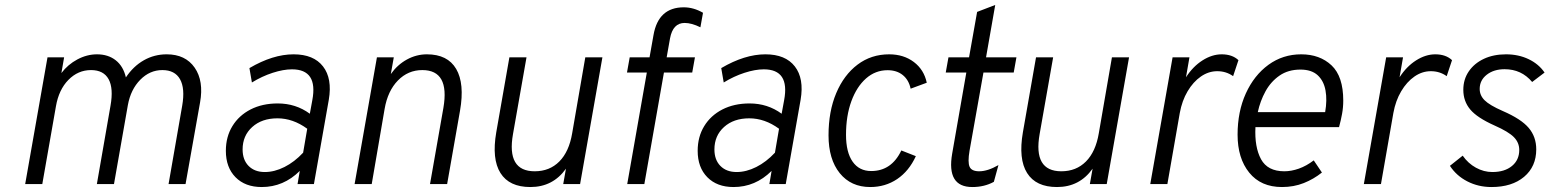

<svg xmlns="http://www.w3.org/2000/svg" viewBox="-20 -742 6246 774"><path d="M81.5 0 171.5 -511H238.5L227.5 -447.5Q253.5 -482 292 -502.5Q330.5 -523 371 -523Q416 -523 446.5 -499Q477 -475 487.5 -430Q517.5 -475 559.8 -499Q602 -523 652 -523Q727.5 -523 764.8 -469.2Q802 -415.5 786.5 -329L728 0H659.5L714.5 -316Q726.5 -385.5 705.8 -422.5Q685 -459.5 634.5 -459.5Q584 -459.5 545.5 -420.5Q507 -381.5 495.5 -318.5L439.5 0H370.5L425.5 -316Q438 -386 417.8 -422.8Q397.5 -459.5 347 -459.5Q294.5 -459.5 255.8 -420Q217 -380.5 205.5 -313.5L150.5 0Z M1035 12Q968.5 12 929.5 -27.5Q890.5 -67 890.5 -134Q890.5 -190.5 916.8 -233.5Q943 -276.5 990.2 -300.8Q1037.5 -325 1099.5 -325Q1172.5 -325 1229 -283.5L1239 -338Q1262.5 -462.5 1157 -462.5Q1122.5 -462.5 1079.2 -448.5Q1036 -434.5 995.5 -409.5L985.5 -467.5Q1080 -523 1163.5 -523Q1244.5 -523 1282.2 -474.2Q1320 -425.5 1305.5 -340L1245.5 0H1179.5L1188.5 -53Q1123 12 1035 12ZM1047.5 -48.5Q1086.5 -48.5 1126.8 -68.8Q1167 -89 1202 -126.5L1218.5 -223Q1161 -265 1098.5 -265Q1035.5 -265 996.8 -230Q958 -195 958 -139.5Q958 -97.5 982.2 -73Q1006.5 -48.5 1047.5 -48.5Z M1409.5 0 1499.5 -511H1567.5L1555.5 -443.5Q1582 -481 1620.2 -502Q1658.5 -523 1701 -523Q1784.5 -523 1819 -464Q1853.5 -405 1834.5 -296L1782.5 0H1713.5L1767.5 -307.5Q1793.5 -459.5 1682.5 -459.5Q1625 -459.5 1584 -417.5Q1543 -375.5 1530.5 -303L1478.5 0Z M2118 12Q2033 12 1997.5 -44.5Q1962 -101 1980.5 -208.5L2033.5 -511H2102.5L2048 -201.5Q2021.5 -51.5 2135.5 -51.5Q2195.5 -51.5 2234.8 -91Q2274 -130.5 2286.5 -204.5L2339.5 -511H2408.5L2318.5 0H2250.5L2261.5 -62Q2209 12 2118 12Z M2508.5 0 2587.5 -449.5H2507.5L2518.5 -511H2598.5L2614.5 -601Q2634 -712.5 2736.5 -712.5Q2776 -712.5 2814 -690.5L2803.5 -632Q2768 -649.5 2740 -649.5Q2692.5 -649.5 2681 -587L2667.5 -511H2781.5L2770.5 -449.5H2656.5L2577.5 0Z M2937 12Q2870.5 12 2831.5 -27.5Q2792.5 -67 2792.5 -134Q2792.5 -190.5 2818.8 -233.5Q2845 -276.5 2892.2 -300.8Q2939.5 -325 3001.5 -325Q3074.5 -325 3131 -283.5L3141 -338Q3164.5 -462.5 3059 -462.5Q3024.5 -462.5 2981.2 -448.5Q2938 -434.5 2897.5 -409.5L2887.5 -467.5Q2982 -523 3065.5 -523Q3146.5 -523 3184.2 -474.2Q3222 -425.5 3207.5 -340L3147.5 0H3081.5L3090.5 -53Q3025 12 2937 12ZM2949.5 -48.5Q2988.5 -48.5 3028.8 -68.8Q3069 -89 3104 -126.5L3120.5 -223Q3063 -265 3000.5 -265Q2937.5 -265 2898.8 -230Q2860 -195 2860 -139.5Q2860 -97.5 2884.2 -73Q2908.5 -48.5 2949.5 -48.5Z M3488 12Q3410.5 12 3365.2 -44Q3320 -100 3320 -196.5Q3320 -293 3351 -366.5Q3382 -440 3437 -481.5Q3492 -523 3564.5 -523Q3623 -523 3664 -492Q3705 -461 3716 -408.5L3651 -384.5Q3643.5 -420 3619.2 -439.5Q3595 -459 3558 -459Q3509 -459 3471.2 -425.8Q3433.5 -392.5 3412 -333.8Q3390.5 -275 3390.5 -198.5Q3390.5 -128.5 3417 -90.5Q3443.5 -52.5 3492 -52.5Q3574 -52.5 3613.5 -135.5L3672 -112.5Q3644.5 -52.5 3596.8 -20.2Q3549 12 3488 12Z M3899.5 12Q3795 12 3818.5 -123L3875.5 -449.5H3792.5L3803.5 -511H3886.5L3919 -694L3992 -722L3955 -511H4077.5L4066.5 -449.5H3944.5L3888.5 -134.5Q3880.5 -87.5 3888.8 -69.5Q3897 -51.5 3927.5 -51.5Q3961.5 -51.5 4005 -76.5L3986.5 -9Q3948.5 12 3899.5 12Z M4241 12Q4156 12 4120.5 -44.5Q4085 -101 4103.5 -208.5L4156.5 -511H4225.5L4171 -201.5Q4144.5 -51.5 4258.5 -51.5Q4318.5 -51.5 4357.8 -91Q4397 -130.5 4409.5 -204.5L4462.5 -511H4531.5L4441.5 0H4373.5L4384.5 -62Q4332 12 4241 12Z M4617 0 4707 -511H4775L4761 -430.5Q4789 -474 4827.5 -498.5Q4866 -523 4905 -523Q4947.5 -523 4972.5 -499.5L4951 -435Q4923 -455 4887 -455Q4852 -455 4821 -433.5Q4790 -412 4767.5 -374Q4745 -336 4736 -286.5L4686 0Z M5148 12Q5063 12 5016 -46Q4969 -104 4969 -199Q4969 -292 5002.2 -365.2Q5035.5 -438.5 5093.5 -480.8Q5151.5 -523 5225.5 -523Q5300.5 -523 5347.8 -478.5Q5395 -434 5395 -336.5Q5395 -309 5390.2 -283Q5385.5 -257 5378 -229.5H5041Q5037 -149 5063.5 -100.2Q5090 -51.5 5157.5 -51.5Q5185.5 -51.5 5216 -62.2Q5246.5 -73 5276 -95.5L5309 -46.5Q5276 -20 5235.8 -4Q5195.5 12 5148 12ZM5050.5 -290H5322Q5330.5 -338.5 5323.5 -377.2Q5316.5 -416 5291.8 -438.8Q5267 -461.5 5222.5 -461.5Q5173 -461.5 5138 -437.2Q5103 -413 5081.5 -373.8Q5060 -334.5 5050.5 -290Z M5478 0 5568 -511H5636L5622 -430.5Q5650 -474 5688.5 -498.5Q5727 -523 5766 -523Q5808.5 -523 5833.5 -499.5L5812 -435Q5784 -455 5748 -455Q5713 -455 5682 -433.5Q5651 -412 5628.5 -374Q5606 -336 5597 -286.5L5547 0Z M5992.5 12Q5939.5 12 5895.2 -10.8Q5851 -33.5 5825 -73.5L5876.5 -114.5Q5898 -83.5 5929.8 -66Q5961.5 -48.5 5996 -48.5Q6045.5 -48.5 6075 -72.8Q6104.5 -97 6104.5 -137.5Q6104.5 -167 6083 -189Q6061.5 -211 6005 -236Q5934.5 -267.5 5906.8 -300.8Q5879 -334 5879 -380Q5879 -422 5901 -454.2Q5923 -486.5 5961.8 -504.8Q6000.5 -523 6051 -523Q6101.5 -523 6142.2 -503.5Q6183 -484 6206.5 -449.5L6156.5 -411.5Q6113.5 -463 6045.5 -463Q6002 -463 5973.5 -440.8Q5945 -418.5 5945 -383.5Q5945 -357.5 5964.8 -337.8Q5984.5 -318 6038 -294.5Q6112 -262.5 6142.5 -226.5Q6173 -190.5 6173 -140Q6173 -70.5 6124 -29.2Q6075 12 5992.5 12Z"/></svg>

Font: Overpass Light
Style: Italic
Weight: 300
Italic angle: -10°
Designer: Delve Withrington, Dave Bailey, Thomas Jockin
Foundry: Delve Fonts LLC
Version: Version 4.000; ttfautohint (v1.8.3)